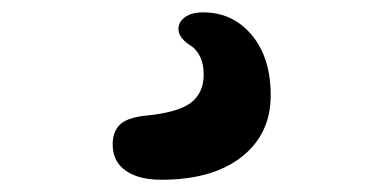

<svg xmlns="http://www.w3.org/2000/svg" viewBox="-20 -68 624 312"><path d="M242.2 224.1Q205.1 224.1 184.1 209.2Q163.1 194.3 163.1 167Q163.1 146 174.6 134.8Q186 123.5 214.8 120.1Q268.1 115.2 289.6 99.4Q311 83.5 311 53.2Q311 35.2 304.7 23.2Q298.3 11.2 290.5 6.6Q282.7 2 276.4 -5.1Q270 -12.2 270 -21Q270 -32.2 280.5 -40Q291 -47.9 310.1 -47.9Q358.4 -47.9 389.2 -11Q419.9 25.9 419.9 86.9Q419.9 149.9 372.6 187Q325.2 224.1 242.2 224.1Z"/></svg>

Font: Shantell Sans Bouncy
Style: Regular
Weight: 500
Designer: Stephen Nixon, Anya Danilova, Shantell Martin
Foundry: Arrow Type
Version: Version 1.006;[9816181b4]